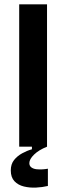

<svg xmlns="http://www.w3.org/2000/svg" viewBox="-20 -680 307 890"><path d="M69 0V-660H198V0ZM202 182Q177 188 147.5 189.5Q118 191 91 184.5Q64 178 47 160Q30 142 30 110Q30 81 45 62Q60 43 83 30.5Q106 18 128 12V-7L198 -8V0Q160 15 138 36.5Q116 58 116 76Q116 89 125.5 96Q135 103 149.5 104.5Q164 106 178 105Q192 104 202 102Z"/></svg>

Font: Bricolage Grotesque 36pt SemiBold
Style: Regular
Weight: 600
Designer: Mathieu Triay
Foundry: Atelier Triay
Version: Version 1.001;gftools[0.9.33.dev8+g029e19f]